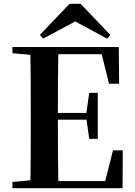

<svg xmlns="http://www.w3.org/2000/svg" viewBox="-20 -987 706 1007"><path d="M402.8 -967 558.4 -803.8 542.5 -784.1 334.4 -896.1H414.5L205.8 -784.1L189.1 -803.8L344.7 -967ZM45.1 0V-32.6L198.2 -47.3H212.6V0ZM138.6 0Q140.6 -85.2 141 -171.8Q141.4 -258.5 141.4 -346.1V-393.6Q141.4 -481.3 141 -567.7Q140.6 -654.1 138.6 -740.5H286.3Q284.6 -655.6 284.1 -567.7Q283.6 -479.8 283.6 -387.2V-359.2Q283.6 -263 284.1 -174.8Q284.6 -86.6 286.3 0ZM212.6 0V-37.4H595.3L523.6 -3.7L572.5 -198.6H623.9L622.9 0ZM212.6 -359.5V-394.7H458.6V-359.5ZM447.8 -258.7 432.6 -369.7V-390.7L447.8 -500.1H492.7V-258.7ZM45.1 -707.9V-740.5H212.6V-694.2H198.2ZM551.8 -548 504.4 -738.1 574.9 -702.9H212.6V-740.5H603L604.7 -548Z"/></svg>

Font: Noto Serif KR
Style: Regular
Weight: 200
Designer: Ryoko NISHIZUKA 西塚涼子 (kana & ideographs); Frank Grießhammer (Latin, Greek & Cyrillic); Wenlong ZHANG 张文龙 (bopomofo); San
Foundry: Adobe
Version: Version 2.001;hotconv 1.1.0;makeotfexe 2.6.0